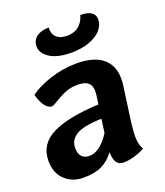

<svg xmlns="http://www.w3.org/2000/svg" viewBox="-145 -888 858 996"><g transform="rotate(-20 284.0 -389.5)"><path d="M478 -207Q468 -138 468 -98Q468 -54 485 -27Q462 -13 428.5 -3Q395 7 367 7Q341 7 328.5 -11.5Q316 -30 315 -68Q285 -28 245.5 -9Q206 10 145 10Q84 10 43 -28Q2 -66 2 -134Q2 -226 88.5 -269.5Q175 -313 346 -321L353 -373Q354 -380 354 -392Q354 -423 336 -438.5Q318 -454 278 -454Q239 -454 205.5 -439.5Q172 -425 129 -398Q122 -394 115 -394Q96 -394 78.5 -418Q61 -442 51 -481Q91 -512 163 -536Q235 -560 311 -560Q406 -560 454.5 -520Q503 -480 503 -407Q503 -385 501 -373ZM325 -171 335 -246Q234 -243 194.5 -218Q155 -193 155 -150Q155 -120 169 -103Q183 -86 211 -86Q271 -86 325 -171ZM147 -713Q147 -747 172.5 -765.5Q198 -784 240 -784Q237 -750 257.5 -730.5Q278 -711 317 -711Q356 -711 381.5 -732.5Q407 -754 416 -789Q496 -789 496 -736Q496 -705 472.5 -678.5Q449 -652 406 -636.5Q363 -621 307 -621Q231 -621 189 -648Q147 -675 147 -713Z"/></g></svg>

Font: Krub
Style: Bold Italic
Weight: 700
Italic angle: -8°
Designer: Ekaluck Peanpanawate
Foundry: Cadson Demak Co.,Ltd.
Version: Version 1.000; ttfautohint (v1.6)